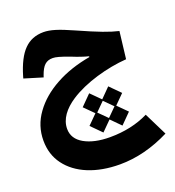

<svg xmlns="http://www.w3.org/2000/svg" viewBox="-155 -676 1025 1123"><g transform="rotate(-20 358.0 -114.0)"><path d="M371.6 117.7 431.2 58.1 490.2 117.7 553.7 53.7 495.6 -4.4 553.7 -62.5 490.2 -126.5 431.2 -66.9 371.6 -126.5 308.1 -62.5 366.2 -4.4 308.1 53.7ZM431.2 -58.1 484.9 -4.4 431.2 49.3 377.4 -4.4ZM242.2 -554.2C192.9 -554.2 152.8 -538.1 121.6 -506.3C89.8 -474.6 63.5 -422.9 42.5 -351.6L39.1 -339.4L153.3 -304.7L157.2 -316.4C177.2 -372.6 199.7 -393.1 241.2 -393.1C260.3 -393.1 286.6 -385.7 339.8 -366.2C384.3 -348.1 416 -337.4 445.3 -330.1V-325.2C364.7 -311 292.5 -287.1 229.5 -252.4C166 -217.8 116.2 -175.3 80.1 -125C43.5 -74.7 25.4 -19 25.4 42.5C25.4 100.1 41 150.4 72.8 192.9C135.7 277.8 252 326.2 399.9 326.2C502.9 326.2 606.4 299.8 710.4 247.6L639.6 104.5C569.3 139.2 489.3 156.7 398.9 156.7C334 156.7 280.8 145 240.2 122.1C199.7 99.1 179.2 66.9 179.2 25.4C179.2 -34.7 219.2 -86.9 283.2 -128.9C377.9 -190.9 521.5 -231 642.6 -239.7L662.6 -408.2C606.4 -421.4 546.9 -443.4 421.4 -499.5C377 -519.5 340.8 -533.7 313.5 -542C286.1 -550.3 262.2 -554.2 242.2 -554.2Z"/></g></svg>

Font: Estedad ExtraBold
Style: Regular
Weight: 800
Designer: Amin Abedi
Version: Version 7.3